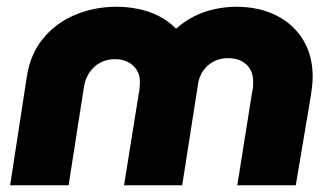

<svg xmlns="http://www.w3.org/2000/svg" viewBox="-20 -548 987 568"><path d="M10 0 59 -319Q69 -387 107 -433.5Q145 -480 202 -504Q259 -528 325 -528Q357 -528 389 -521.5Q421 -515 449 -501Q477 -487 500 -464H502Q527 -486 555 -500Q583 -514 615 -521Q647 -528 679 -528Q746 -528 797 -502.5Q848 -477 876.5 -430.5Q905 -384 905 -321Q905 -306 903 -290Q901 -274 899 -261L855 0H682L726 -276Q728 -283 728.5 -290.5Q729 -298 729 -305Q729 -339 708.5 -357.5Q688 -376 655 -376Q631 -376 612 -366Q593 -356 581 -338.5Q569 -321 566 -300L519 0H347L390 -268Q392 -277 393 -287.5Q394 -298 394 -306Q394 -326 384.5 -341Q375 -356 358.5 -364.5Q342 -373 320 -373Q296 -373 276.5 -362.5Q257 -352 245 -334Q233 -316 229 -295L183 0Z"/></svg>

Font: MuseoModerno ExtraBold
Style: Italic
Weight: 800
Italic angle: -9°
Designer: Pablo Cosgaya, Héctor Gatti, Marcela Romero, and the Authors of The MuseoModerno Project.
Foundry: Omnibus-Type Team
Version: Version 1.003